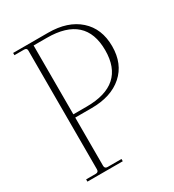

<svg xmlns="http://www.w3.org/2000/svg" viewBox="-156 -722 739 814"><g transform="rotate(-30 213.5 -315.0)"><path d="M124 -25Q124 -11 138 -11H206V0H33V-11H80Q94 -11 94 -25V-607Q94 -619 80 -619H33V-630H204Q300 -630 355.5 -580.5Q411 -531 411 -445Q411 -359 355.5 -310Q300 -261 204 -261H124ZM189 -614H124V-277H189Q377 -277 377 -445Q377 -614 189 -614Z"/></g></svg>

Font: Arapey Thin-Display
Style: Regular
Weight: 100
Designer: Eduardo Rodriguez Tunni
Foundry: Eduardo Rodriguez Tunni
Version: Version 4.000